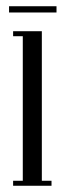

<svg xmlns="http://www.w3.org/2000/svg" viewBox="-20 -595 206 615"><path d="M161 -575H9V-555H161ZM22 0H145V-16H114V-495H22V-479H53V-16H22Z"/></svg>

Font: Emberly
Style: Regular
Weight: 400
Designer: Rajesh Rajput
Foundry: Rajesh Rajput
Version: Version 1.000